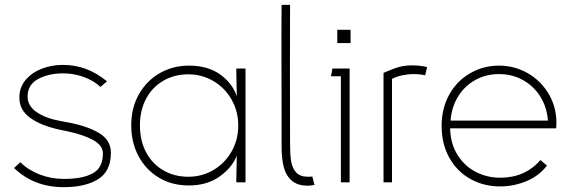

<svg xmlns="http://www.w3.org/2000/svg" viewBox="-20 -753 2360 793"><path d="M38 -59 64 -83Q96 -51 143.5 -32.5Q191 -14 244 -14Q321 -14 363 -37Q405 -60 405 -119Q405 -153 364 -175Q323 -197 262 -210L224 -218Q150 -234 105 -266Q60 -298 60 -350Q60 -392 85.5 -422.5Q111 -453 152 -469Q193 -485 240 -485Q288 -485 333 -469Q378 -453 422 -417L395 -394Q367 -420 326 -435Q285 -450 241 -450Q180 -450 137 -426.5Q94 -403 94 -354Q94 -316 130.5 -290.5Q167 -265 226 -254L263 -247Q342 -232 390 -203Q438 -174 438 -122Q438 -46 385.5 -13Q333 20 243 20Q182 20 131 0.5Q80 -19 38 -59Z M964 -235Q964 -294 936 -342.5Q908 -391 861 -418.5Q814 -446 758 -446Q700 -446 654.5 -419.5Q609 -393 583.5 -345.5Q558 -298 558 -235Q558 -172 583.5 -124Q609 -76 654.5 -49.5Q700 -23 758 -23Q814 -23 861 -50.5Q908 -78 936 -126.5Q964 -175 964 -235ZM958 -356 956 -458V-470H994V0H956V-8L958 -110Q939 -61 887 -24Q835 13 760 13Q689 13 635 -20Q581 -53 551.5 -109.5Q522 -166 522 -235Q522 -309 554.5 -365Q587 -421 641 -451.5Q695 -482 760 -482Q838 -482 888.5 -446Q939 -410 958 -356Z M1143 -148V-270Q1143 -391 1142.5 -516Q1142 -641 1143 -733H1178Q1177 -473 1178 -159Q1178 -114 1182.5 -86.5Q1187 -59 1203 -41Q1219 -23 1253 -23Q1266 -23 1270 -24L1279 11Q1260 14 1252 14Q1209 14 1185 -7Q1161 -28 1152 -63Q1143 -98 1143 -148Z M1428 -630V-575H1373V-630ZM1424 0H1388V-438H1347L1353 -470H1424Z M1687 -447Q1665 -447 1639.5 -441.5Q1614 -436 1599 -427V0H1564V-452Q1602 -469 1627 -476Q1652 -483 1682 -483Q1697 -483 1712.5 -481.5Q1728 -480 1744 -476L1736 -442Q1714 -447 1687 -447Z M2046 17Q1978 17 1922.5 -14Q1867 -45 1835.5 -102Q1804 -159 1804 -233Q1804 -307 1836.5 -364Q1869 -421 1923.5 -451.5Q1978 -482 2041 -482Q2103 -482 2156.5 -452.5Q2210 -423 2243 -370.5Q2276 -318 2278 -253Q2278 -231 2277 -223H1839Q1841 -157 1871 -111Q1901 -65 1947 -42Q1993 -19 2046 -19Q2098 -19 2139.5 -37.5Q2181 -56 2212 -92L2239 -69Q2206 -26 2153.5 -4.5Q2101 17 2046 17ZM2041 -447Q1986 -447 1942 -422Q1898 -397 1871.5 -353.5Q1845 -310 1841 -255H2243Q2239 -310 2212 -353.5Q2185 -397 2140.5 -422Q2096 -447 2041 -447Z"/></svg>

Font: Kreadon
Style: Regular
Weight: 400
Designer: kohakuno
Foundry: StudioGnu
Version: Version 1.000;Glyphs 3.1.2 (3151)